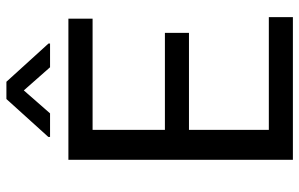

<svg xmlns="http://www.w3.org/2000/svg" viewBox="-190 -758 947 608"><g transform="rotate(-90 284.0 -453.5)"><path d="M82.5 0ZM534.2 -76.2V0H158.7H82.5V-710.9H177.2H529.3V-634.3H177.2V-405.3H484.4V-329.1H177.2V-76.2ZM450.7 -769H375.5L302.2 -852.1L229.5 -769H154.8V-774.4L274.9 -907.2H329.6L450.7 -773.9Z"/></g></svg>

Font: Heebo
Style: Regular
Weight: 400
Designer: Oded Ezer
Foundry: Meir Sadan
Version: Version 2.001; ttfautohint (v1.5.14-ce02) -l 8 -r 50 -G 200 